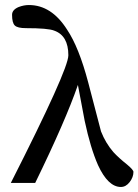

<svg xmlns="http://www.w3.org/2000/svg" viewBox="-20 -728 551 764"><path d="M511 -44Q511 -23 496 -3.5Q481 16 461 16Q410 16 370 -71Q340 -139 317 -247Q299 -343 290 -390Q241 -248 120 0H23Q252 -451 252 -508Q252 -586 196 -606Q172 -616 83 -616Q50 -616 39 -626.5Q28 -637 28 -669Q28 -689 54 -700Q75 -708 95 -708Q185 -708 247 -610Q294 -540 331 -400L382 -205Q400 -159 431 -123Q452 -100 486 -73Q511 -52 511 -44Z"/></svg>

Font: GFS Didot
Style: Regular
Weight: 400
Designer: Takis Katsoulidis and George D. Matthiopoulos
Foundry: Takis Katsoulidis and George D. Matthiopoulos
Version: Version 1.0